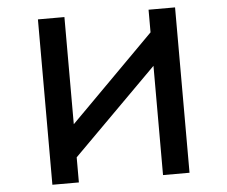

<svg xmlns="http://www.w3.org/2000/svg" viewBox="-55 -849 1110 937"><g transform="rotate(-5 500.0 -380.0)"><path d="M164.1 -785.2H293.9V-260.3L706.1 -674.3V-785.2H835.9V24.9H706.1V-510.3L293.9 -98.1V24.9H164.1Z"/></g></svg>

Font: BIZ UDGothic
Style: Bold
Weight: 700
Monospace: yes
Designer: TypeBank Co., Ltd.
Foundry: Morisawa Inc.
Version: Version 1.05